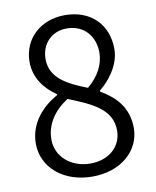

<svg xmlns="http://www.w3.org/2000/svg" viewBox="-85 -808 718 886"><g transform="rotate(-10 274.5 -365.0)"><path d="M277 13C412 13 503 -70 503 -175C503 -275 443 -330 379 -367V-372C422 -406 478 -473 478 -550C478 -662 403 -743 279 -743C167 -743 82 -668 82 -558C82 -481 128 -426 181 -390V-386C114 -349 45 -281 45 -182C45 -69 143 13 277 13ZM327 -394C240 -428 157 -467 157 -558C157 -631 208 -681 277 -681C360 -681 407 -620 407 -546C407 -490 379 -438 327 -394ZM278 -48C187 -48 119 -108 119 -188C119 -261 163 -321 225 -360C331 -317 425 -279 425 -177C425 -103 366 -48 278 -48Z"/></g></svg>

Font: Noto Sans CJK JP DemiLight
Style: Regular
Weight: 350
Designer: Ryoko NISHIZUKA (kana & ideographs); Paul D. Hunt (Latin, Greek & Cyrillic); Wenlong ZHANG (bopomofo); Sandoll Communica
Foundry: Adobe Systems Incorporated
Version: Version 1.004;PS 1.004;hotconv 1.0.82;makeotf.lib2.5.63406